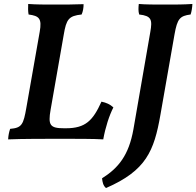

<svg xmlns="http://www.w3.org/2000/svg" viewBox="-20 -699 989 967"><path d="M21 3C90 0 213 0 289 0C363 0 453 0 500 3C511 -58 530 -117 551 -158C534 -174 515 -182 491 -187C448 -92 411 -53 312 -53H303C232 -53 221 -68 235 -147L301 -524C314 -602 326 -619 391 -626C398 -641 401 -660 401 -678C356 -676 300 -676 256 -676C207 -676 163 -676 122 -679C121 -661 121 -642 124 -626C177 -619 192 -606 180 -539L113 -158C98 -71 90 -55 31 -50C25 -32 22 -16 21 3ZM679 -679C677 -660 676 -643 681 -626C743 -619 748 -600 737 -538L652 -48C629 82 577 147 494 199C496 219 500 237 514 248C716 160 756 62 788 -121L859 -526C873 -605 886 -619 940 -626C945 -641 948 -659 949 -679C903 -676 867 -676 811 -676C763 -676 713 -676 679 -679Z"/></svg>

Font: Vollkorn Semibold
Style: Italic
Weight: 600
Italic angle: -11°
Designer: Friedrich Althausen
Foundry: Friedrich Althausen
Version: Version 4.015;PS 004.015;hotconv 1.0.88;makeotf.lib2.5.64775